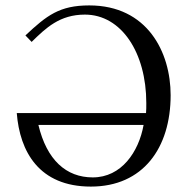

<svg xmlns="http://www.w3.org/2000/svg" viewBox="-20 -678 684 710"><path d="M97 -523C150 -575 201 -624 294 -624C429 -624 521 -483 521 -297C521 -283 521 -271 520 -260H42C53 -118 124 12 316 12C509 12 611 -131 611 -326C611 -485 525 -658 310 -658C200 -658 153 -621 74 -547ZM122 -216H511C493 -116 429 -22 323 -22C225 -22 153 -86 122 -216Z"/></svg>

Font: Libertinus Serif Display
Style: Regular
Weight: 400
Designer: Philipp H. Poll, Khaled Hosny
Foundry: Caleb Maclennan
Version: Version 7.050;RELEASE